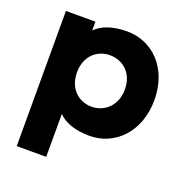

<svg xmlns="http://www.w3.org/2000/svg" viewBox="-133 -680 943 985"><g transform="rotate(20 338.5 -187.5)"><path d="M396 -561C313 -561 257 -537 225 -504V-552H64V186H225V-48C257 -15 313 9 396 9C534 9 647 -103 647 -277C647 -452 534 -561 396 -561ZM225 -276C225 -366 286 -416 355 -416C423 -416 486 -368 486 -277C486 -186 423 -135 355 -135C286 -135 225 -185 225 -276Z"/></g></svg>

Font: Malmofest
Style: Bold
Weight: 700
Designer: Jonny Pinhorn (Poppins), Kolossal
Version: Version 1.004;Glyphs 3.1.2 (3151)